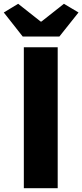

<svg xmlns="http://www.w3.org/2000/svg" viewBox="-40 -995 435 1015"><path d="M80 -802H274L375 -929L298 -975L179 -881H175L56 -975L-20 -929ZM86 0H265V-745H86Z"/></svg>

Font: Noto Sans JP Black
Style: Regular
Weight: 900
Designer: Ryoko NISHIZUKA  (kana, bopomofo & ideographs); Paul D. Hunt (Latin, Greek & Cyrillic); Sandoll Communications , Soo-you
Foundry: Adobe
Version: Version 2.002;hotconv 1.0.116;makeotfexe 2.5.65601